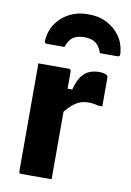

<svg xmlns="http://www.w3.org/2000/svg" viewBox="-90 -871 633 927"><g transform="rotate(10 226.0 -407.5)"><path d="M210 -444H253Q262 -480 276.5 -503.5Q291 -527 313.5 -538.5Q336 -550 367 -550Q382 -550 392 -547Q402 -544 405 -541Q408 -538 409 -535.5Q410 -533 410 -529Q410 -511 410 -493.5Q410 -476 410 -459Q410 -442 410 -424.5Q410 -407 410 -389H390Q380 -392 368.5 -394Q357 -396 342 -396Q312 -396 289.5 -384Q267 -372 248.5 -352Q230 -332 210 -307ZM230 0Q205 0 180 0Q155 0 130.5 0Q106 0 81 0Q78 0 76 -0.5Q74 -1 72.5 -2.5Q71 -4 70.5 -6Q70 -8 70 -11Q70 -54 70 -97Q70 -140 70 -183.5Q70 -227 70 -270Q70 -313 70 -356Q70 -399 70 -442Q70 -469 70 -494Q70 -519 70 -540Q98 -540 123.5 -540Q149 -540 173 -540Q197 -540 219 -540Q223 -540 225 -538.5Q227 -537 228.5 -535Q230 -533 230 -529Q230 -476 230 -423Q230 -370 230 -317.5Q230 -265 230 -212Q230 -159 230 -106Q230 -53 230 0ZM267 -703Q233 -703 212.5 -689Q192 -675 180 -640Q159 -640 138.5 -640Q118 -640 97 -640Q87 -640 84.5 -644Q82 -648 83 -662Q88 -708 113 -742Q138 -776 176.5 -795.5Q215 -815 260 -815H274Q319 -815 357.5 -795.5Q396 -776 421 -742Q446 -708 451 -662Q453 -648 450 -644Q447 -640 437 -640Q416 -640 395.5 -640Q375 -640 354 -640Q342 -675 321.5 -689Q301 -703 267 -703Z"/></g></svg>

Font: Recursive ExtraBold
Style: Regular
Weight: 800
Version: Version 1.085